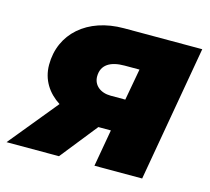

<svg xmlns="http://www.w3.org/2000/svg" viewBox="-122 -615 779 711"><g transform="rotate(15 267.0 -260.0)"><path d="M296 0H479L570 -520H270C130 -520 37 -437 37 -318C37 -260 67 -216 112 -187L-41 0H160L273 -142H279H321ZM220 -322C220 -367 254 -387 308 -387H365L343 -266H287C247 -266 220 -289 220 -322Z"/></g></svg>

Font: Fixel Display Black
Style: Italic
Weight: 900
Italic angle: -10°
Designer: AlfaBravo + MacPaw
Foundry: Kyrylo Tkachov, Marchela Mozhyna, Serhii Makarenko, Maria Weinstein, Zakhar Kryvoshyya
Version: Version 1.210;Glyphs 3.2 (3217)